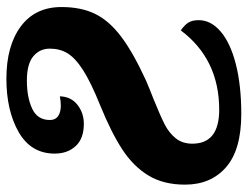

<svg xmlns="http://www.w3.org/2000/svg" viewBox="-107 -657 774 600"><g transform="rotate(-90 280.0 -357.0)"><path d="M3 -166Q3 -233 31.5 -280Q60 -327 112.5 -361.5Q165 -396 251 -431Q323 -460 361 -484.5Q399 -509 413.5 -533Q428 -557 428 -588Q428 -620 404 -640Q380 -660 328 -660Q276 -660 240.5 -643.5Q205 -627 205 -588Q205 -571 217 -562.5Q229 -554 250 -554Q264 -554 279 -557Q278 -522 252.5 -502Q227 -482 193 -482Q147 -482 123.5 -507.5Q100 -533 100 -573Q100 -647 167 -685.5Q234 -724 334 -724Q437 -724 497.5 -679Q558 -634 558 -552Q558 -491 537 -447.5Q516 -404 467 -366.5Q418 -329 329 -288Q301 -276 270 -264Q218 -243 191.5 -229.5Q165 -216 148 -195Q131 -174 131 -143Q131 -59 237 -59Q395 -59 485 -179Q501 -168 509 -156Q517 -144 517 -123Q517 -85 481.5 -54.5Q446 -24 379.5 -7Q313 10 224 10Q112 10 57.5 -37.5Q3 -85 3 -166Z"/></g></svg>

Font: Noto Serif NarrowBlack
Style: Italic
Weight: 900
Width: 4
Italic angle: -12°
Designer: Monotype Design Team
Foundry: Monotype Imaging Inc.
Version: Version 1.001